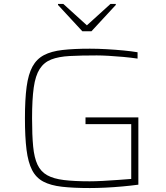

<svg xmlns="http://www.w3.org/2000/svg" viewBox="-20 -942 840 970"><path d="M434 8Q351 8 293.5 1.5Q236 -5 199 -24.5Q162 -44 142 -83Q122 -122 114 -185.5Q106 -249 106 -344Q106 -440 114.5 -503.5Q123 -567 144 -605.5Q165 -644 202 -663.5Q239 -683 296 -689.5Q353 -696 434 -696Q474 -696 518.5 -693.5Q563 -691 604.5 -687Q646 -683 675 -678V-646Q641 -651 602.5 -654.5Q564 -658 529 -660Q494 -662 469 -662Q389 -662 332.5 -659Q276 -656 239 -641.5Q202 -627 180.5 -593.5Q159 -560 150.5 -500Q142 -440 142 -344Q142 -259 147.5 -202Q153 -145 169.5 -110Q186 -75 218 -57Q250 -39 302.5 -32.5Q355 -26 433 -26Q460 -26 499 -28Q538 -30 577 -33Q616 -36 643 -38V-315H412V-349H679V-9Q642 -4 598 0Q554 4 511.5 6Q469 8 434 8ZM396 -784 273 -917V-922H300L419 -814L538 -922H565V-917L442 -784Z"/></svg>

Font: Saira Expanded Thin
Style: Regular
Weight: 250
Width: 7
Designer: Hector Gatti with collaboration of the Omnibus-Type team
Foundry: Omnibus-Type
Version: Version 1.101